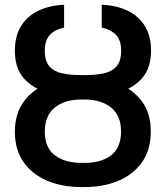

<svg xmlns="http://www.w3.org/2000/svg" viewBox="-20 -757 680 787"><path d="M314 -438.5H325.7Q404.8 -438.5 466.3 -413.6Q527.8 -388.7 563 -339.6Q598.1 -290.5 598.1 -218.3Q598.1 -143.1 562.5 -92.5Q526.9 -42 465.6 -16.1Q404.3 9.8 325.7 9.8H314Q235.8 9.8 174.3 -15.9Q112.8 -41.5 76.9 -92Q41 -142.6 41 -217.3Q41 -289.6 76.2 -338.9Q111.3 -388.2 173.1 -413.3Q234.9 -438.5 314 -438.5ZM325.7 -349.1H314Q245.6 -349.1 204.6 -316.2Q163.6 -283.2 163.6 -217.3Q163.6 -151.9 204.8 -120.6Q246.1 -89.4 314 -89.4H325.7Q394 -88.9 435.1 -120.1Q476.1 -151.4 476.1 -218.3Q476.1 -283.7 435.1 -316.4Q394 -349.1 325.7 -349.1ZM311 -449.2H328.6Q370.6 -449.2 404.1 -456.1Q437.5 -462.9 457 -484.4Q476.6 -505.9 476.6 -549.3Q476.6 -590.3 456.8 -612.5Q437 -634.8 397 -644V-737.3Q455.6 -735.4 501.2 -714.1Q546.9 -692.9 573 -651.6Q599.1 -610.4 599.1 -549.3Q599.1 -478 562.7 -436.8Q526.4 -395.5 464.8 -377.4Q403.3 -359.4 328.6 -359.4H311Q235.8 -359.9 174.6 -377.4Q113.3 -395 77.1 -436.5Q41 -478 41 -549.3Q41 -610.8 67.4 -651.9Q93.8 -692.9 139.4 -714.1Q185.1 -735.4 242.7 -737.3V-644Q202.1 -634.8 182.9 -612.3Q163.6 -589.8 163.6 -549.3Q163.6 -505.9 183.1 -484.4Q202.6 -462.9 236.3 -456.1Q270 -449.2 311 -449.2Z"/></svg>

Font: V-Inter
Style: Medium-500
Weight: 500
Designer: Rasmus Andersson
Foundry: rsms
Version: Version 4.000;git-4146feb